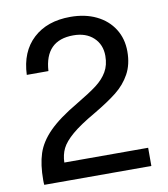

<svg xmlns="http://www.w3.org/2000/svg" viewBox="-79 -755 719 821"><g transform="rotate(-10 281.0 -344.0)"><path d="M311 -264Q245 -226 210 -196Q175 -166 162 -139.5Q149 -113 148 -79H512V0H47Q46 -7 46 -20Q46 -88 61.5 -135.5Q77 -183 120 -226.5Q163 -270 245 -318Q304 -353 335 -376.5Q366 -400 383 -429Q400 -458 400 -498Q400 -547 367.5 -577.5Q335 -608 280 -608Q157 -608 149 -476H55Q59 -576 119.5 -632Q180 -688 281 -688Q345 -688 393.5 -664.5Q442 -641 469 -598.5Q496 -556 496 -500Q496 -444 473.5 -403Q451 -362 412.5 -331.5Q374 -301 311 -264Z"/></g></svg>

Font: CST
Style: Regular
Weight: 400
Version: Version 1.00